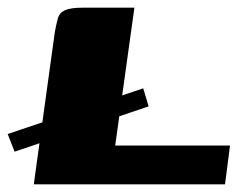

<svg xmlns="http://www.w3.org/2000/svg" viewBox="-37 -480 628 500"><path d="M336 -250 350 -203 1 -85 -17 -131ZM313 -460 263 -101H562L549 0H51L106 -398Q110 -419 114 -433Q118 -447 132.5 -453.5Q147 -460 179 -460Z"/></svg>

Font: Genos Thin ExtraBold
Style: Italic
Weight: 800
Italic angle: -8°
Version: Version 1.010